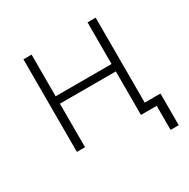

<svg xmlns="http://www.w3.org/2000/svg" viewBox="-145 -634 885 898"><g transform="rotate(-30 297.5 -185.0)"><path d="M441 -235H139V0H95V-500H139V-275H441V-500H485V-41H570V130H526V0H441Z"/></g></svg>

Font: Retni Sans Light
Style: Regular
Weight: 300
Designer: Vitaly Kuzmin
Foundry: ParaType Ltd.
Version: Version 1.00;March 2, 2019;FontCreator 11.5.0.2425 64-bit; t